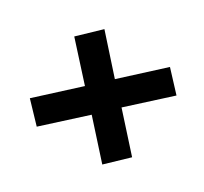

<svg xmlns="http://www.w3.org/2000/svg" viewBox="-104 -667 809 761"><g transform="rotate(30 300.0 -286.5)"><path d="M137 -52 57 -136 222 -287 87 -436 176 -521 311 -370 476 -521 555 -436 390 -286 525 -136 437 -52 302 -202Z"/></g></svg>

Font: Nunito Sans 11pt Black
Style: Italic
Weight: 900
Italic angle: -9°
Version: Version 3.101;gftools[0.9.27]